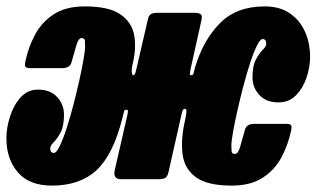

<svg xmlns="http://www.w3.org/2000/svg" viewBox="-40 -560 989 600"><path d="M929 -382Q929 -350.5 918 -317.8Q907 -285 885.2 -262.5Q863.5 -240 830 -240Q792 -240 770.5 -263.2Q749 -286.5 749 -318Q749 -354.5 759.8 -374.2Q770.5 -394 781.2 -404.5Q792 -415 792 -423.5Q792 -438 780.5 -438Q773 -438 762.8 -417.2Q752.5 -396.5 741.5 -362.8Q730.5 -329 720.2 -289.8Q710 -250.5 701.5 -212.8Q693 -175 688 -146.2Q683 -117.5 683 -105Q683 -94.5 683.8 -86.8Q684.5 -79 694 -79Q704 -79 710 -99.8Q716 -120.5 725.5 -154.5Q730.5 -173 755 -173H852Q866.5 -173 869.5 -169.2Q872.5 -165.5 869.5 -151Q860.5 -108 839.8 -68.8Q819 -29.5 781.2 -4.8Q743.5 20 684 20Q608.5 20 572.5 -6Q536.5 -32 530.5 -78.2Q524.5 -124.5 538.5 -185Q541.5 -199 542.5 -209.5Q543.5 -220 538 -220H537Q531 -220 528 -206L486.5 -22Q484 -10 477.8 -5Q471.5 0 454 0H338.5Q312.5 0 318.5 -28L357.5 -198Q360 -209.5 359.8 -213.2Q359.5 -217 355 -217H354Q349 -217 347.5 -211Q346 -205 342.5 -191Q313.5 -76 261.5 -28Q209.5 20 122 20Q51.5 20 15.8 -21.5Q-20 -63 -20 -128Q-20 -159.5 -9 -195Q2 -230.5 24 -255.2Q46 -280 79 -280Q117 -280 138.5 -256.8Q160 -233.5 160 -202Q160 -165.5 149.2 -145.8Q138.5 -126 127.8 -115.5Q117 -105 117 -96.5Q117 -82 128.5 -82Q136 -82 146.2 -102.8Q156.5 -123.5 167.5 -157.2Q178.5 -191 188.8 -230.2Q199 -269.5 207.5 -307.2Q216 -345 221 -374Q226 -403 226 -415Q226 -425.5 225.2 -433.2Q224.5 -441 215 -441Q205.5 -441 199.2 -420.2Q193 -399.5 183.5 -365.5Q178.5 -347 154 -347H57Q43 -347 39.8 -351Q36.5 -355 39.5 -369Q48.5 -412 69.2 -451.2Q90 -490.5 127.8 -515.2Q165.5 -540 225 -540Q300.5 -540 336.5 -515Q372.5 -490 379.5 -449Q386.5 -408 374.5 -360Q371 -346 371.8 -335.5Q372.5 -325 376 -325H376.5Q382 -325 385 -339L422.5 -501Q425 -512.5 432.5 -516.2Q440 -520 451 -520H567Q580.5 -520 586.5 -516Q592.5 -512 590 -499L555.5 -344Q553.5 -332.5 553.2 -328.8Q553 -325 557.5 -325H558.5Q563.5 -325 564.8 -331.2Q566 -337.5 570 -351Q596 -436 647.8 -488Q699.5 -540 787 -540Q834 -540 865.5 -518.5Q897 -497 913 -461.2Q929 -425.5 929 -382Z"/></svg>

Font: Besley* Condensed Fatface
Style: Italic
Weight: 900
Width: 3
Italic angle: -13°
Designer: Owen Earl
Foundry: indestructible type*
Version: Version 3.000; ttfautohint (v1.8.3)